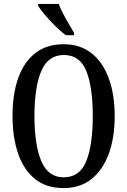

<svg xmlns="http://www.w3.org/2000/svg" viewBox="-20 -951 651 981"><path d="M305 10Q217 10 159.5 -36Q102 -82 73 -165Q44 -248 44 -359Q44 -470 73 -552Q102 -634 160 -679.5Q218 -725 306 -725Q389 -725 447 -679.5Q505 -634 535.5 -551.5Q566 -469 566 -358Q566 -247 535.5 -164.5Q505 -82 447 -36Q389 10 305 10ZM305 -45Q388 -45 421 -128Q454 -211 454 -358Q454 -506 421 -588Q388 -670 306 -670Q226 -670 191 -588Q156 -506 156 -358Q156 -211 191 -128Q226 -45 305 -45ZM316 -771Q292 -789 263 -817.5Q234 -846 209.5 -875Q185 -904 175 -921V-931H280Q288 -909 302 -882Q316 -855 331.5 -829Q347 -803 358 -784V-771Z"/></svg>

Font: Noto Serif Tamil ExtraCondensed Medium
Style: Regular
Weight: 500
Width: 2
Designer: Indian Type Foundry, Tom Grace, and the Monotype Design Team
Foundry: Monotype Imaging Inc.
Version: Version 2.004; ttfautohint (v1.8.4.7-5d5b)